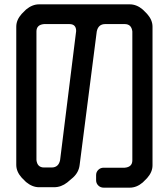

<svg xmlns="http://www.w3.org/2000/svg" viewBox="-20 -759 768 885"><path d="M148 -21V-614Q148 -645 183 -648H300Q331 -648 331 -616L257 -21Q250 13 218 13H183Q152 13 148 -21ZM100 80Q129 104 160 104H229Q262 104 290 82L317 59Q343 35 347 2L426 -614Q433 -648 465 -648H555Q586 -648 590 -614V-20Q590 11 555 14H458Q443 14 433 24Q423 34 423 48V72Q423 86 433 96Q443 106 458 106H578Q610 106 638 82L658 62Q683 34 683 3V-636Q683 -667 658 -695L638 -715Q610 -739 578 -739H160Q129 -739 100 -715L80 -695Q55 -667 55 -636V1Q55 32 80 60Z"/></svg>

Font: WD-XL Lubrifont TC
Style: Regular
Weight: 400
Designer: [WD-XL Lubrifont] Copyright 2020-2022 (c) NightFurySL2001, Skr-ZERO; [ZCOOL QingKe HuangYou] Copyright 2018-2022 (c) The
Version: Version 2.001;hotconv 1.1.1;makeotfexe 2.6.0